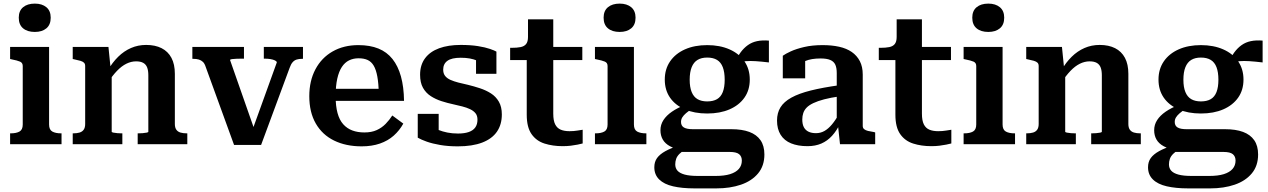

<svg xmlns="http://www.w3.org/2000/svg" viewBox="-20 -799 7029 1064"><path d="M173 -622Q132 -622 108 -642Q84 -662 84 -701Q84 -739 108 -759Q132 -779 173 -779Q213 -779 237 -759Q261 -739 261 -701Q261 -662 237 -642Q213 -622 173 -622ZM252 -539V-109Q252 -80 270 -70Q288 -60 319 -60H321V0H36V-60H39Q70 -60 88 -70Q106 -80 106 -109V-433Q106 -451 91 -457.5Q76 -464 45 -470L36 -472V-539Z M383 0V-60H386Q406 -60 421 -64.5Q436 -69 444 -80.5Q452 -92 452 -112V-433Q452 -445 445.5 -451.5Q439 -458 425.5 -462Q412 -466 392 -470L383 -472V-539H581L593 -420L599 -416V-69Q599 -66 608.5 -64Q618 -62 631 -61Q644 -60 654 -60H658V0ZM1018 0H743V-60H746Q757 -60 770.5 -61Q784 -62 793 -64Q802 -66 802 -69V-382Q802 -408 795.5 -425Q789 -442 774 -450.5Q759 -459 734 -459Q707 -459 680.5 -446Q654 -433 628.5 -406.5Q603 -380 577 -340L578 -410Q603 -453 635 -484.5Q667 -516 706 -533Q745 -550 790 -550Q840 -550 875.5 -532Q911 -514 930 -478.5Q949 -443 949 -390V-112Q949 -92 957 -80.5Q965 -69 980 -64.5Q995 -60 1015 -60H1018Z M1514 -453Q1514 -459 1504 -464Q1494 -469 1479 -471.5Q1464 -474 1446 -474H1442V-539H1659V-473H1654Q1637 -473 1624 -469Q1611 -465 1601.5 -454Q1592 -443 1585 -423L1427 4H1277L1120 -428Q1114 -447 1104.5 -456Q1095 -465 1082 -469Q1069 -473 1050 -473H1046V-539H1332V-474H1327Q1309 -474 1292.5 -473.5Q1276 -473 1265.5 -471.5Q1255 -470 1255 -466L1400 -52L1379 -79Z M1840 -265Q1840 -211 1850.5 -172.5Q1861 -134 1882 -110.5Q1903 -87 1932.5 -76Q1962 -65 1999 -65Q2039 -65 2067.5 -78Q2096 -91 2117 -112.5Q2138 -134 2154 -159L2215 -114Q2194 -76 2162 -47.5Q2130 -19 2085.5 -3.5Q2041 12 1984 12Q1897 12 1831.5 -20Q1766 -52 1730 -114.5Q1694 -177 1694 -266Q1694 -351 1728 -415Q1762 -479 1823.5 -514Q1885 -549 1966 -549Q2030 -549 2077 -530Q2124 -511 2155 -472Q2186 -433 2202 -375Q2218 -317 2219 -240H1805V-307H2103L2079 -281Q2078 -337 2071 -375Q2064 -413 2051 -435Q2038 -457 2017.5 -466.5Q1997 -476 1967 -476Q1938 -476 1914.5 -464.5Q1891 -453 1874.5 -428Q1858 -403 1849 -363Q1840 -323 1840 -265Z M2626 -136Q2626 -158 2615 -171.5Q2604 -185 2585 -194Q2566 -203 2542.5 -209Q2519 -215 2492 -221Q2459 -228 2426.5 -238.5Q2394 -249 2367 -266.5Q2340 -284 2324 -312.5Q2308 -341 2308 -385Q2308 -439 2335.5 -476Q2363 -513 2413.5 -531.5Q2464 -550 2533 -550Q2588 -550 2628.5 -543.5Q2669 -537 2695 -528Q2721 -519 2731 -513V-390H2618V-489Q2631 -490 2639 -486.5Q2647 -483 2650.5 -476.5Q2654 -470 2654.5 -462Q2655 -454 2653 -445Q2641 -456 2623 -463.5Q2605 -471 2583 -475Q2561 -479 2533 -479Q2483 -479 2459.5 -462Q2436 -445 2436 -413Q2436 -392 2446.5 -378.5Q2457 -365 2476 -356.5Q2495 -348 2520 -341.5Q2545 -335 2573 -329Q2606 -321 2639.5 -310Q2673 -299 2700.5 -281.5Q2728 -264 2744.5 -235.5Q2761 -207 2761 -165Q2761 -109 2734 -69.5Q2707 -30 2652.5 -9Q2598 12 2517 12Q2463 12 2419.5 4.5Q2376 -3 2345 -14Q2314 -25 2295 -36V-168H2411V-37Q2394 -44 2384 -53Q2374 -62 2370.5 -71Q2367 -80 2368.5 -87.5Q2370 -95 2376 -98Q2390 -87 2411 -78.5Q2432 -70 2459 -64.5Q2486 -59 2518 -59Q2554 -59 2578 -67.5Q2602 -76 2614 -93Q2626 -110 2626 -136Z M2807 -466V-534H2816Q2845 -534 2865 -538Q2885 -542 2895.5 -555Q2906 -568 2906 -594L2997 -539H3207V-466ZM3046 -169Q3046 -131 3056.5 -110Q3067 -89 3087 -80.5Q3107 -72 3136 -72Q3160 -72 3180.5 -75.5Q3201 -79 3209 -80V-4Q3198 -1 3180.5 2.5Q3163 6 3142.5 8.5Q3122 11 3098 11Q3043 11 2997.5 -3.5Q2952 -18 2925.5 -56Q2899 -94 2899 -163V-522L2906 -530V-692H3046Z M3414 -622Q3373 -622 3349 -642Q3325 -662 3325 -701Q3325 -739 3349 -759Q3373 -779 3414 -779Q3454 -779 3478 -759Q3502 -739 3502 -701Q3502 -662 3478 -642Q3454 -622 3414 -622ZM3493 -539V-109Q3493 -80 3511 -70Q3529 -60 3560 -60H3562V0H3277V-60H3280Q3311 -60 3329 -70Q3347 -80 3347 -109V-433Q3347 -451 3332 -457.5Q3317 -464 3286 -470L3277 -472V-539Z M4241 -453Q4199 -458 4168 -460Q4137 -462 4113.5 -460Q4090 -458 4071 -452L4052 -450Q4066 -484 4084 -508.5Q4102 -533 4124.5 -549Q4147 -565 4175.5 -571Q4204 -577 4241 -574ZM3899 -170Q3828 -170 3775 -193Q3722 -216 3693 -258Q3664 -300 3664 -358Q3664 -416 3693.5 -459Q3723 -502 3776 -525.5Q3829 -549 3899 -549Q3969 -549 4022.5 -525.5Q4076 -502 4105.5 -459Q4135 -416 4135 -358Q4135 -300 4105.5 -258Q4076 -216 4023 -193Q3970 -170 3899 -170ZM3899 -237Q3932 -237 3953.5 -249.5Q3975 -262 3985.5 -289Q3996 -316 3996 -357Q3996 -399 3985.5 -426.5Q3975 -454 3953.5 -467Q3932 -480 3899 -480Q3867 -480 3845.5 -467Q3824 -454 3813 -426.5Q3802 -399 3802 -357Q3802 -316 3813 -289Q3824 -262 3845.5 -249.5Q3867 -237 3899 -237ZM3828 245Q3760 245 3710 233.5Q3660 222 3633 195.5Q3606 169 3606 128Q3606 98 3621 77Q3636 56 3667.5 38.5Q3699 21 3750 5L3782 26Q3759 40 3745.5 53.5Q3732 67 3727 81.5Q3722 96 3722 112Q3722 133 3734.5 147Q3747 161 3774.5 168.5Q3802 176 3848 176H3945Q3994 176 4026 166Q4058 156 4074.5 137Q4091 118 4091 91Q4091 68 4076 55.5Q4061 43 4024 43H3755L3759 35Q3720 26 3693 11.5Q3666 -3 3653 -25.5Q3640 -48 3640 -77Q3640 -108 3656.5 -133.5Q3673 -159 3703.5 -180Q3734 -201 3777 -218L3817 -197Q3796 -184 3782 -172Q3768 -160 3761 -148.5Q3754 -137 3754 -123Q3754 -102 3770 -92.5Q3786 -83 3820 -83H4033Q4092 -83 4132.5 -68Q4173 -53 4194.5 -22Q4216 9 4216 57Q4216 120 4181 162Q4146 204 4086 224.5Q4026 245 3950 245Z M4633 -327V-265Q4583 -258 4547 -248.5Q4511 -239 4487 -227.5Q4463 -216 4450 -202.5Q4437 -189 4431.5 -172.5Q4426 -156 4426 -137Q4426 -110 4435 -93.5Q4444 -77 4461 -69Q4478 -61 4502 -61Q4527 -61 4548.5 -73Q4570 -85 4590.5 -109.5Q4611 -134 4632 -172L4637 -117Q4617 -75 4591 -46.5Q4565 -18 4531.5 -3.5Q4498 11 4455 11Q4402 11 4364 -4.5Q4326 -20 4306 -52Q4286 -84 4286 -131Q4286 -173 4305 -204Q4324 -235 4365.5 -258Q4407 -281 4473 -297.5Q4539 -314 4633 -327ZM4635 0 4623 -112 4617 -113V-394Q4617 -423 4609 -440.5Q4601 -458 4581.5 -466.5Q4562 -475 4527 -475Q4476 -475 4443 -461Q4410 -447 4396 -431Q4391 -437 4392 -445.5Q4393 -454 4399 -461.5Q4405 -469 4416 -474.5Q4427 -480 4442 -481V-365H4318V-490Q4333 -501 4362.5 -514.5Q4392 -528 4436.5 -538.5Q4481 -549 4539 -549Q4589 -549 4630 -540Q4671 -531 4700 -511Q4729 -491 4745 -460Q4761 -429 4761 -386V-101Q4761 -90 4768.5 -83.5Q4776 -77 4790 -73.5Q4804 -70 4824 -67L4830 -65V0Z M4850 -466V-534H4859Q4888 -534 4908 -538Q4928 -542 4938.5 -555Q4949 -568 4949 -594L5040 -539H5250V-466ZM5089 -169Q5089 -131 5099.5 -110Q5110 -89 5130 -80.5Q5150 -72 5179 -72Q5203 -72 5223.5 -75.5Q5244 -79 5252 -80V-4Q5241 -1 5223.5 2.5Q5206 6 5185.5 8.5Q5165 11 5141 11Q5086 11 5040.5 -3.5Q4995 -18 4968.5 -56Q4942 -94 4942 -163V-522L4949 -530V-692H5089Z M5457 -622Q5416 -622 5392 -642Q5368 -662 5368 -701Q5368 -739 5392 -759Q5416 -779 5457 -779Q5497 -779 5521 -759Q5545 -739 5545 -701Q5545 -662 5521 -642Q5497 -622 5457 -622ZM5536 -539V-109Q5536 -80 5554 -70Q5572 -60 5603 -60H5605V0H5320V-60H5323Q5354 -60 5372 -70Q5390 -80 5390 -109V-433Q5390 -451 5375 -457.5Q5360 -464 5329 -470L5320 -472V-539Z M5667 0V-60H5670Q5690 -60 5705 -64.5Q5720 -69 5728 -80.5Q5736 -92 5736 -112V-433Q5736 -445 5729.5 -451.5Q5723 -458 5709.5 -462Q5696 -466 5676 -470L5667 -472V-539H5865L5877 -420L5883 -416V-69Q5883 -66 5892.5 -64Q5902 -62 5915 -61Q5928 -60 5938 -60H5942V0ZM6302 0H6027V-60H6030Q6041 -60 6054.5 -61Q6068 -62 6077 -64Q6086 -66 6086 -69V-382Q6086 -408 6079.5 -425Q6073 -442 6058 -450.5Q6043 -459 6018 -459Q5991 -459 5964.5 -446Q5938 -433 5912.5 -406.5Q5887 -380 5861 -340L5862 -410Q5887 -453 5919 -484.5Q5951 -516 5990 -533Q6029 -550 6074 -550Q6124 -550 6159.5 -532Q6195 -514 6214 -478.5Q6233 -443 6233 -390V-112Q6233 -92 6241 -80.5Q6249 -69 6264 -64.5Q6279 -60 6299 -60H6302Z M6977 -453Q6935 -458 6904 -460Q6873 -462 6849.5 -460Q6826 -458 6807 -452L6788 -450Q6802 -484 6820 -508.5Q6838 -533 6860.5 -549Q6883 -565 6911.5 -571Q6940 -577 6977 -574ZM6635 -170Q6564 -170 6511 -193Q6458 -216 6429 -258Q6400 -300 6400 -358Q6400 -416 6429.5 -459Q6459 -502 6512 -525.5Q6565 -549 6635 -549Q6705 -549 6758.5 -525.5Q6812 -502 6841.5 -459Q6871 -416 6871 -358Q6871 -300 6841.5 -258Q6812 -216 6759 -193Q6706 -170 6635 -170ZM6635 -237Q6668 -237 6689.5 -249.5Q6711 -262 6721.5 -289Q6732 -316 6732 -357Q6732 -399 6721.5 -426.5Q6711 -454 6689.5 -467Q6668 -480 6635 -480Q6603 -480 6581.5 -467Q6560 -454 6549 -426.5Q6538 -399 6538 -357Q6538 -316 6549 -289Q6560 -262 6581.5 -249.5Q6603 -237 6635 -237ZM6564 245Q6496 245 6446 233.5Q6396 222 6369 195.5Q6342 169 6342 128Q6342 98 6357 77Q6372 56 6403.5 38.5Q6435 21 6486 5L6518 26Q6495 40 6481.5 53.5Q6468 67 6463 81.5Q6458 96 6458 112Q6458 133 6470.5 147Q6483 161 6510.5 168.5Q6538 176 6584 176H6681Q6730 176 6762 166Q6794 156 6810.5 137Q6827 118 6827 91Q6827 68 6812 55.5Q6797 43 6760 43H6491L6495 35Q6456 26 6429 11.5Q6402 -3 6389 -25.5Q6376 -48 6376 -77Q6376 -108 6392.5 -133.5Q6409 -159 6439.5 -180Q6470 -201 6513 -218L6553 -197Q6532 -184 6518 -172Q6504 -160 6497 -148.5Q6490 -137 6490 -123Q6490 -102 6506 -92.5Q6522 -83 6556 -83H6769Q6828 -83 6868.5 -68Q6909 -53 6930.5 -22Q6952 9 6952 57Q6952 120 6917 162Q6882 204 6822 224.5Q6762 245 6686 245Z"/></svg>

Font: Roboto Serif 20pt SemiBold
Style: Regular
Weight: 600
Version: Version 1.008